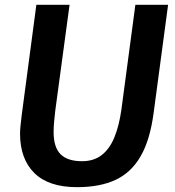

<svg xmlns="http://www.w3.org/2000/svg" viewBox="-20 -767 726 795"><path d="M299 8Q182 8 122.8 -50Q63.5 -108 63 -212.5Q63 -226.5 64.8 -245Q66.5 -263.5 70 -291L130.5 -747H268L209 -310Q206.5 -286.5 204.2 -264.2Q202 -242 202 -220Q202 -157 231 -128.2Q260 -99.5 319.5 -99.5Q368.5 -99.5 401.2 -125Q434 -150.5 453.5 -198Q473 -245.5 482.5 -312L540.5 -747H676L616 -298.5Q608.5 -243 595.2 -198.5Q582 -154 562.5 -120.5Q524 -53 459 -22.5Q394 8 299 8Z"/></svg>

Font: Merriweather Sans SemiBold
Style: Italic
Weight: 600
Italic angle: -7.5°
Designer: Eben Sorkin
Foundry: Eben Sorkin
Version: Version 2.001